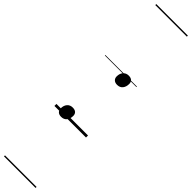

<svg xmlns="http://www.w3.org/2000/svg" viewBox="-516 -928 1346 1346"><g transform="rotate(45 156.5 -255.0)"><path d="M87 21Q66 21 54.5 10Q43 -1 43 -19Q43 -48 58 -65.5Q73 -83 99 -83Q121 -83 132 -72.5Q143 -62 143 -44Q143 -15 128.5 3Q114 21 87 21ZM206 -415Q185 -415 173.5 -426Q162 -437 162 -455Q162 -484 177.5 -501.5Q193 -519 218 -519Q240 -519 251 -508.5Q262 -498 262 -480Q262 -451 247.5 -433Q233 -415 206 -415ZM0 490H313V500H0ZM0 -20H313V0H0ZM0 -505H313V-500H0ZM0 -1010H313V-1000H0Z"/></g></svg>

Font: Playwrite TZ Guides
Style: Regular
Weight: 400
Designer: Veronika Burian, José Scaglione
Foundry: TypeTogether
Version: Version 1.003